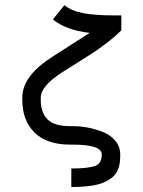

<svg xmlns="http://www.w3.org/2000/svg" viewBox="-20 -561 565 761"><path d="M460.9 -440.9 458.5 -438.5Q434.1 -414.1 399.7 -388.2Q365.2 -362.3 344.7 -349.1L228 -275.4Q141.6 -220.2 141.6 -174.3V-164.6Q141.6 -115.2 168.2 -88.1Q194.8 -61 257.8 -61H267.6Q297.9 -61 328.6 -55.2Q359.4 -49.3 389.2 -37.4Q418.9 -25.4 437.7 -2.4Q456.5 20.5 456.5 50.8Q456.5 70.8 454.8 84Q453.1 97.2 446.8 112.8Q440.4 128.4 426.5 140.6Q412.6 152.8 390.1 162.6Q349.1 180.2 262.7 180.2V106.9Q332.5 106.9 360.8 95.2Q383.3 85 383.3 50.8Q383.3 12.2 267.6 12.2H257.8Q165.5 12.2 116.9 -35.6Q68.4 -83.5 68.4 -164.6V-174.3Q68.4 -260.7 189 -336.9L335.4 -430.7Q241.7 -441.4 189.5 -483.9L235.4 -540.5Q264.2 -517.1 311.5 -508.5Q358.9 -500 431.6 -500H460.9Z"/></svg>

Font: Anka/Coder Condensed
Style: Regular
Weight: 400
Width: 4
Monospace: yes
Version: Version 1.100